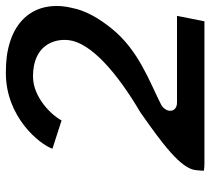

<svg xmlns="http://www.w3.org/2000/svg" viewBox="-52 -694 735 672"><g transform="rotate(-90 316.0 -357.5)"><path d="M132 -542 231 -510C247 -542 310 -610 385 -610C495 -610 518 -535 512 -485C503 -408 400 -317 259 -234C152 -159 62 -93 57 -40C56 -29 55 -21 55 -12C61 -11 68 -10 77 -10H578L597 -106H293C272 -106 263 -120 265 -133C266 -143 274 -155 287 -162C366 -202 476 -240 552 -334C590 -381 615 -426 624 -470C652 -578 605 -682 453 -702C435 -704 418 -705 397 -705C242 -705 147 -586 132 -542Z"/></g></svg>

Font: Bluebird
Style: LiExtObl
Weight: 300
Designer: Jasper
Foundry: Cannot Into Space Fonts
Version: Version 0.98